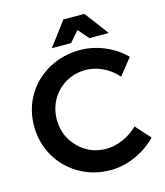

<svg xmlns="http://www.w3.org/2000/svg" viewBox="-131 -1004 958 1113"><g transform="rotate(-15 348.0 -447.5)"><path d="M418 -824.2 362.8 -761.2H247.1L355 -904.8H481L588.9 -761.2H473.1ZM592.8 -199.2 671.9 -110.8Q617.2 -55.2 543.9 -22.7Q470.7 9.8 396 9.8Q294.4 9.8 210.7 -37.8Q127 -85.4 78.9 -168.2Q30.8 -251 30.8 -351.1Q30.8 -451.2 79.3 -533.2Q127.9 -615.2 212.9 -662.1Q297.9 -709 400.9 -709Q475.6 -709 547.9 -678.7Q620.1 -648.4 670.9 -596.2L592.8 -498Q555.7 -540.5 505.1 -564.7Q454.6 -588.9 402.8 -588.9Q337.9 -588.9 283.9 -557.9Q230 -526.9 199 -472.7Q168 -418.5 168 -353Q168 -253.9 236.1 -185.1Q304.2 -116.2 402.8 -116.2Q452.6 -116.2 503.2 -138.4Q553.7 -160.6 592.8 -199.2Z"/></g></svg>

Font: Montserrat-Arabic Medium
Style: Regular
Weight: 500
Designer: Mohamed Gaber
Foundry: Kief Type Foundry
Version: Version 5.008;PS 005.008;hotconv 1.0.88;makeotf.lib2.5.64775